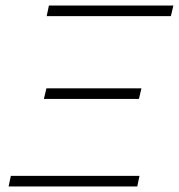

<svg xmlns="http://www.w3.org/2000/svg" viewBox="-20 -671 644 691"><path d="M11 0 19 -38H482L474 0ZM138 -315 147 -353H489L480 -315ZM148 -613 156 -651H604L595 -613Z"/></svg>

Font: Ysabeau Infant ExtraLight
Style: Italic
Weight: 250
Italic angle: -12°
Designer: Christian Thalmann (Catharsis Fonts)
Version: Version 2.001;gftools[0.9.30]; featfreeze: ss01,ss02,lnum